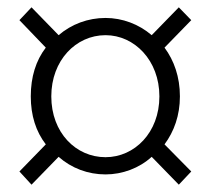

<svg xmlns="http://www.w3.org/2000/svg" viewBox="-20 -627 575 524"><path d="M66 -123 140 -199C175 -168 220 -151 268 -151C314 -151 360 -168 394 -199L468 -123L502 -159L429 -233C455 -268 471 -312 471 -364C471 -417 455 -462 429 -497L502 -572L468 -607L394 -531C359 -561 314 -578 268 -578C220 -578 175 -561 140 -531L66 -607L33 -572L105 -497C78 -462 64 -417 64 -364C64 -312 78 -268 105 -233L33 -159ZM268 -198C187 -198 120 -265 120 -364C120 -462 187 -531 268 -531C347 -531 415 -462 415 -364C415 -265 347 -198 268 -198Z"/></svg>

Font: Noto Sans JP Light
Style: Regular
Weight: 300
Designer: Ryoko NISHIZUKA (kana & ideographs); Paul D. Hunt (Latin, Greek & Cyrillic); Wenlong ZHANG (bopomofo); Sandoll Communica
Foundry: Adobe Systems Incorporated
Version: Version 1.004;PS 1.004;hotconv 1.0.82;makeotf.lib2.5.63406